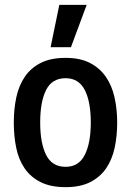

<svg xmlns="http://www.w3.org/2000/svg" viewBox="-20 -776 540 793"><path d="M251 -3Q189 -3 147.5 -24Q106 -45 81.5 -81Q57 -117 47 -165.5Q37 -214 37 -270Q37 -326 47.5 -374.5Q58 -423 82.5 -459Q107 -495 148 -516Q189 -537 251 -537Q311 -537 351.5 -516Q392 -495 417 -459Q442 -423 453 -374Q464 -325 464 -270Q464 -214 453.5 -165.5Q443 -117 418.5 -81Q394 -45 353 -24Q312 -3 251 -3ZM251 -87Q305 -87 330 -136Q355 -185 355 -270Q355 -356 330 -404.5Q305 -453 251 -453Q195 -453 170.5 -404.5Q146 -356 146 -270Q146 -185 170.5 -136Q195 -87 251 -87ZM225 -756H338L273 -581H189Z"/></svg>

Font: D2Coding ligature
Style: Bold
Weight: 700
Monospace: yes
Designer: Yong-Rak Park; Jeong-Hwan Yoon; Sang-Min Lee;
Foundry: NHN Corporation
Version: Version 1.3.2; Build 20180524